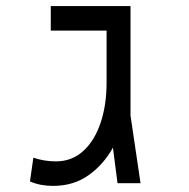

<svg xmlns="http://www.w3.org/2000/svg" viewBox="-20 -606 626 635"><path d="M155.8 8.8Q136.2 8.8 117.7 5.6Q99.1 2.4 79.1 -5.9L90.3 -84.5Q126 -72.3 165 -72.3Q217.3 -72.3 254.9 -106.2Q292.5 -140.1 312.5 -199.2Q332.5 -258.3 332.5 -332.5V-504.9H147.9V-585.9H411.6V-224.1L444.8 0H368.7L353.5 -117.7Q322.3 -61.5 272.7 -26.4Q223.1 8.8 155.8 8.8Z"/></svg>

Font: Cascadia Code NF SemiLight
Style: Regular
Weight: 350
Monospace: yes
Designer: Aaron Bell
Foundry: Saja Typeworks
Version: Version 2404.023; ttfautohint (v1.8.4)